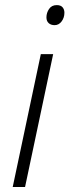

<svg xmlns="http://www.w3.org/2000/svg" viewBox="-20 -747 277 767"><path d="M198.2 -646.5Q183.6 -646.5 174.6 -654.5Q165.5 -662.6 165.5 -677.7Q165.5 -695.8 176 -711.2Q186.5 -726.6 206.5 -726.6Q222.7 -726.6 230 -717.8Q237.3 -709 237.3 -696.3Q237.3 -676.3 226.1 -661.4Q214.8 -646.5 198.2 -646.5ZM30.8 0 143.1 -530.8H192.4L80.1 0Z"/></svg>

Font: Open Sans Light
Style: Italic
Weight: 300
Italic angle: -12°
Designer: Monotype Design Team
Foundry: Monotype Imaging Inc.
Version: Version 3.003; ttfautohint (v1.8.4)